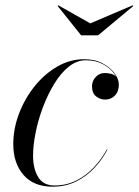

<svg xmlns="http://www.w3.org/2000/svg" viewBox="-20 -693 522 723"><path d="M178.5 10Q106.5 10 68.2 -34.5Q30 -79 30 -150Q30 -208 51.5 -264.8Q73 -321.5 110.2 -368Q147.5 -414.5 195.5 -442.2Q243.5 -470 296.5 -470Q337.5 -470 366.8 -454.2Q396 -438.5 411.8 -416.5Q427.5 -394.5 427.5 -375Q427.5 -348.5 412.8 -333.2Q398 -318 376 -318Q357.5 -318 342 -330Q326.5 -342 326.5 -368Q326.5 -388.5 340.5 -403.2Q354.5 -418 373.5 -418Q388 -418 400 -414.5Q412 -411 419.2 -401.8Q426.5 -392.5 426.5 -375H425Q425 -394.5 410 -415.5Q395 -436.5 367.8 -451.2Q340.5 -466 303 -466Q269 -466 238.8 -441.8Q208.5 -417.5 184 -377Q159.5 -336.5 141.5 -288.8Q123.5 -241 114 -193Q104.5 -145 104.5 -106.5Q104.5 -58 123.8 -26.2Q143 5.5 185.5 5.5Q229.5 5.5 266.8 -13Q304 -31.5 333.2 -62.5Q362.5 -93.5 382.5 -130.5L384.5 -129.5Q365 -92 335 -60.2Q305 -28.5 265.8 -9.2Q226.5 10 178.5 10ZM285.5 -560 197 -670.5 199.5 -673 320 -605 479.5 -673 482 -670.5 349.5 -560Z"/></svg>

Font: Bodoni Moda 72pt
Style: Italic
Weight: 400
Italic angle: -13°
Designer: Owen Earl
Foundry: indestructible type
Version: Version 2.005